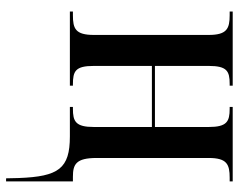

<svg xmlns="http://www.w3.org/2000/svg" viewBox="-97 -479 786 632"><g transform="rotate(90 296.0 -163.0)"><path d="M566 168 567 210H577V-10H562C521 -10 500 -20 500 -88V-457C500 -517 521 -526 565 -526H577V-536H332V-526H338C380 -526 398 -517 398 -457V-280H197V-457C197 -517 214 -526 256 -526H262V-536H18V-526H30C74 -526 95 -517 95 -457V-79C95 -18 74 -10 30 -10H18V0H262V-10H258C214 -10 197 -18 197 -79V-270H398V-79C398 -19 380 -10 338 -10H332V0H429C535 0 561 37 566 168Z"/></g></svg>

Font: Noto Serif Display Condensed Medium
Style: Regular
Weight: 500
Width: 3
Designer: Monotype Design Team
Foundry: Monotype Imaging Inc.
Version: Version 2.009